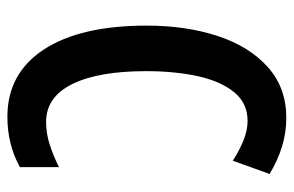

<svg xmlns="http://www.w3.org/2000/svg" viewBox="-154 -610 775 506"><g transform="rotate(90 233.0 -357.5)"><path d="M299 -623Q252 -623 223 -587Q194 -551 181 -490.5Q168 -430 168 -356Q168 -230 202 -161Q236 -92 302 -92Q331 -92 360 -101Q389 -110 421 -126V-23Q362 10 288 10Q174 10 111 -86Q48 -182 48 -357Q48 -461 75.5 -544.5Q103 -628 157.5 -676.5Q212 -725 291 -725Q331 -725 367.5 -713.5Q404 -702 439 -681L404 -584Q378 -601 351 -612Q324 -623 299 -623Z"/></g></svg>

Font: Noto Sans Gurmukhi ExtraCondensed SemiBold
Style: Regular
Weight: 600
Width: 2
Designer: Jelle Bosma - Monotype Design Team
Foundry: Monotype Imaging Inc.
Version: Version 2.004; ttfautohint (v1.8.4.7-5d5b)